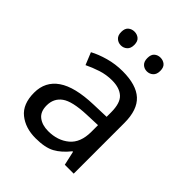

<svg xmlns="http://www.w3.org/2000/svg" viewBox="-208 -848 977 977"><g transform="rotate(45 280.5 -360.0)"><path d="M288 -545Q386 -545 433 -502Q480 -459 480 -365V0H416L399 -76H395Q360 -32 321.5 -11Q283 10 215 10Q142 10 94 -28.5Q46 -67 46 -149Q46 -229 109 -272.5Q172 -316 303 -320L394 -323V-355Q394 -422 365 -448Q336 -474 283 -474Q241 -474 203 -461.5Q165 -449 132 -433L105 -499Q140 -518 188 -531.5Q236 -545 288 -545ZM314 -259Q214 -255 175.5 -227Q137 -199 137 -148Q137 -103 164.5 -82Q192 -61 235 -61Q303 -61 348 -98.5Q393 -136 393 -214V-262ZM141 -681Q141 -707 155 -718.5Q169 -730 188 -730Q207 -730 221 -718.5Q235 -707 235 -681Q235 -656 221 -643.5Q207 -631 188 -631Q169 -631 155 -643.5Q141 -656 141 -681ZM329 -681Q329 -707 342.5 -718.5Q356 -730 375 -730Q394 -730 408 -718.5Q422 -707 422 -681Q422 -656 408 -643.5Q394 -631 375 -631Q356 -631 342.5 -643.5Q329 -656 329 -681Z"/></g></svg>

Font: Noto Sans Modi
Style: Regular
Weight: 400
Designer: Monotype Design Team
Foundry: Monotype Imaging Inc.
Version: Version 2.003; ttfautohint (v1.8.4.7-5d5b)